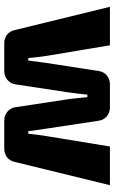

<svg xmlns="http://www.w3.org/2000/svg" viewBox="163 -700 537 903"><g transform="rotate(90 431.5 -248.5)"><path d="M851 -497H669L620 -198C615 -169 612 -141 609 -113H597C594 -141 589 -169 585 -198L548 -443C544 -475 518 -497 486 -497H376C344 -497 318 -475 314 -444L276 -198C272 -169 268 -141 265 -113H253C251 -141 247 -169 243 -198L193 -497H12L122 -47C129 -18 153 0 183 0H314C346 0 373 -22 377 -54L415 -305C419 -334 422 -361 425 -391H437C440 -361 442 -334 446 -305L484 -54C488 -22 515 0 547 0H680C710 0 734 -18 741 -47Z"/></g></svg>

Font: Exo 2 Extra Bold
Style: Regular
Weight: 800
Designer: Natanael Gama
Version: Version 1.001;PS 001.001;hotconv 1.0.88;makeotf.lib2.5.64775